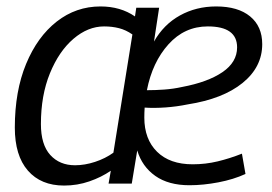

<svg xmlns="http://www.w3.org/2000/svg" viewBox="-20 -566 843 596"><path d="M179 10Q107 10 66.5 -36.5Q26 -83 26 -170Q26 -283 61 -367.5Q96 -452 156 -499Q216 -546 292 -546Q354 -546 399 -515L403 -542H474L458 -437Q488 -490 538.5 -518Q589 -546 651 -546Q719 -546 756.5 -515Q794 -484 794 -429Q794 -358 733 -308.5Q672 -259 563 -242Q529 -235 494 -232.5Q459 -230 429 -232Q428 -216 428 -201Q428 -134 467.5 -95Q507 -56 578 -56Q618 -56 655.5 -65Q693 -74 731 -89L742 -26Q705 -9 658 0Q611 9 568 9Q503 9 462 -20Q421 -49 406 -99L389 4H317L324 -36Q295 -16 257.5 -3Q220 10 179 10ZM213 -53Q243 -53 275 -63.5Q307 -74 332 -92L391 -459Q371 -473 349.5 -478.5Q328 -484 303 -484Q253 -484 208 -445.5Q163 -407 135 -338.5Q107 -270 107 -181Q107 -117 136 -85Q165 -53 213 -53ZM625 -484Q553 -484 503 -428.5Q453 -373 436 -286Q462 -286 490 -288Q518 -290 545 -296Q625 -311 670.5 -342Q716 -373 716 -419Q716 -484 625 -484Z"/></svg>

Font: Georama
Style: Italic
Weight: 400
Italic angle: -9°
Designer: Jean-Baptiste Levee
Foundry: Production Type
Version: Version 1.000